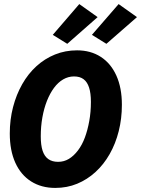

<svg xmlns="http://www.w3.org/2000/svg" viewBox="-20 -910 692 942"><path d="M251 12Q183 12 132.5 -20Q82 -52 55 -112Q28 -172 28 -255Q28 -323 44 -384.5Q60 -446 89 -497Q118 -548 158.5 -585Q199 -622 249.5 -642.5Q300 -663 358 -663Q425 -663 474.5 -631Q524 -599 551 -539Q578 -479 578 -396Q578 -328 562.5 -266.5Q547 -205 518 -154Q489 -103 448.5 -66Q408 -29 358.5 -8.5Q309 12 251 12ZM265 -116Q294 -116 318 -130.5Q342 -145 362.5 -172Q383 -199 396.5 -235.5Q410 -272 418 -316.5Q426 -361 426 -410Q426 -453 417 -480.5Q408 -508 390 -521.5Q372 -535 343 -535Q315 -535 290 -520.5Q265 -506 245 -479Q225 -452 210.5 -415.5Q196 -379 188 -334.5Q180 -290 180 -241Q180 -198 189 -170.5Q198 -143 217 -129.5Q236 -116 265 -116ZM310 -695 239 -739 369 -890 459 -826ZM502 -695 431 -739 562 -890 652 -826Z"/></svg>

Font: Source Code Pro ExtraLight ExtraBold
Style: Italic
Weight: 800
Italic angle: -11°
Monospace: yes
Version: Version 1.016;hotconv 1.0.116;makeotfexe 2.5.65601